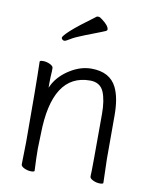

<svg xmlns="http://www.w3.org/2000/svg" viewBox="-81 -769 663 836"><g transform="rotate(10 250.0 -351.0)"><path d="M279 -707Q281 -708 287 -708Q293 -708 304 -699Q335 -676 335 -659Q335 -656 330 -653Q325 -650 244 -619Q200 -602 182 -590.5Q164 -579 158 -579Q152 -579 148.5 -583Q145 -587 145 -590Q145 -598 174.5 -625Q204 -652 279 -707ZM375 -293Q375 -354 360 -390Q344 -428 299 -428Q132 -428 128 -162L126 -97Q126 -59 129 1Q129 6 114 6Q99 6 84 -1Q69 -8 69 -17L71 -115Q71 -364 68 -471Q68 -476 83 -476Q98 -476 113 -469Q128 -462 128 -453V-439Q126 -411 126 -386V-366L135 -384Q158 -424 203.5 -452Q249 -480 296 -480Q378 -480 408 -419Q430 -374 430 -297V-105L433 1Q433 6 418 6Q403 6 388 -1Q373 -8 373 -17Q375 -36 375 -293Z"/></g></svg>

Font: Moon Stars Kai T HW Light
Style: Regular
Weight: 300
Designer: GuiWonder
Version: Version 1.101